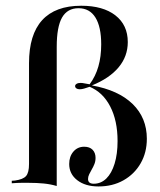

<svg xmlns="http://www.w3.org/2000/svg" viewBox="-20 -651 567 682"><path d="M329.8 11.3Q283.1 11.3 254.4 -10.9Q225.8 -33.1 225.8 -68.5Q225.8 -95.2 240.7 -112.5Q255.6 -129.8 279 -129.8Q298.4 -129.8 308.9 -119Q319.4 -108.1 319.4 -90.3Q319.4 -78.2 315.3 -68.1Q311.3 -58.1 306 -49.2Q300.8 -40.3 296.8 -31.9Q292.7 -23.4 292.7 -15.3Q292.7 1.6 312.9 1.6Q338.7 1.6 357.7 -16.9Q376.6 -35.5 387.1 -69.8Q397.6 -104 397.6 -150Q397.6 -222.6 371.4 -273Q345.2 -323.4 298.4 -342.7Q287.1 -338.7 278.6 -336.3Q270.2 -333.9 262.9 -333.9Q255.6 -333.9 251.2 -337.1Q246.8 -340.3 246.8 -345.2Q246.8 -350 252 -353.2Q257.3 -356.5 266.1 -356.5Q272.6 -356.5 280.2 -354.8Q287.9 -353.2 298.4 -351.6Q319.4 -379.8 329.4 -414.9Q339.5 -450 339.5 -493.5Q339.5 -555.6 319 -588.7Q298.4 -621.8 258.9 -621.8Q219.4 -621.8 200.4 -588.7Q181.5 -555.6 181.5 -484.7V0V9.7Q159.7 3.2 135.1 0.8Q110.5 -1.6 82.3 -1.6Q68.5 -1.6 55.2 -1.6Q41.9 -1.6 21.8 0V-8.9L33.1 -9.7Q62.1 -13.7 72.6 -25.8Q83.1 -37.9 83.1 -68.5V-426.6Q83.1 -528.2 129.8 -579.4Q176.6 -630.6 268.5 -630.6Q346 -630.6 389.9 -596.4Q433.9 -562.1 433.9 -501.6Q433.9 -450.8 401.2 -411.7Q368.5 -372.6 306.5 -347.6Q400.8 -330.6 451.2 -281.5Q501.6 -232.3 501.6 -158.1Q501.6 -108.9 479.4 -70.6Q457.3 -32.3 418.5 -10.5Q379.8 11.3 329.8 11.3Z"/></svg>

Font: Playfair 144pt SemiCondensed SemiBold
Style: Regular
Weight: 600
Width: 4
Designer: Claus Eggers Sørensen
Foundry: Claus Eggers Sørensen
Version: Version 2.203